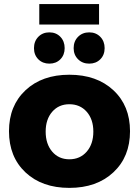

<svg xmlns="http://www.w3.org/2000/svg" viewBox="-20 -912 678 938"><path d="M171.9 -892.1H463.9V-792H171.9ZM295.9 -676.8Q295.9 -643.6 274.9 -622.3Q253.9 -601.1 221.2 -601.1Q188.5 -601.1 167.2 -622.3Q146 -643.6 146 -676.8Q146 -710.4 167.2 -732.2Q188.5 -753.9 221.2 -753.9Q253.9 -753.9 274.9 -732.2Q295.9 -710.4 295.9 -676.8ZM416 -753.9Q448.7 -753.9 470 -732.2Q491.2 -710.4 491.2 -676.8Q491.2 -643.6 470 -622.3Q448.7 -601.1 416 -601.1Q382.8 -601.1 361.3 -622.6Q339.8 -644 339.8 -676.8Q339.8 -710.4 361.3 -732.2Q382.8 -753.9 416 -753.9ZM318.8 -546.9Q452.6 -546.9 533.9 -471.2Q615.2 -395.5 615.2 -271Q615.2 -146 533.9 -70.1Q452.6 5.9 318.8 5.9Q185.1 5.9 104.5 -69.8Q23.9 -145.5 23.9 -271Q23.9 -395.5 104.7 -471.2Q185.5 -546.9 318.8 -546.9ZM318.8 -402.8Q267.1 -402.8 235.1 -366Q203.1 -329.1 203.1 -269Q203.1 -208.5 235.1 -171.1Q267.1 -133.8 318.8 -133.8Q371.1 -133.8 403.6 -171.1Q436 -208.5 436 -269Q436 -329.1 403.6 -366Q371.1 -402.8 318.8 -402.8Z"/></svg>

Font: Montserrat-Arabic
Style: Bold
Weight: 700
Designer: Mohamed Gaber
Foundry: Kief Type Foundry
Version: Version 5.008;PS 005.008;hotconv 1.0.88;makeotf.lib2.5.64775